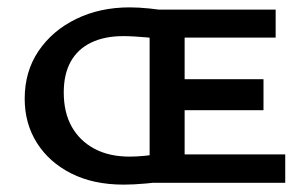

<svg xmlns="http://www.w3.org/2000/svg" viewBox="-20 -496 829 521"><path d="M316 5Q233 5 173 -25.5Q113 -56 80 -108.5Q47 -161 47 -228Q47 -302 84.5 -357.5Q122 -413 186.5 -444.5Q251 -476 332 -476Q356 -476 385.5 -473Q415 -470 441 -465L405 -389Q396 -393 379 -394.5Q362 -396 345 -397Q328 -398 315 -398Q264 -398 227.5 -380.5Q191 -363 172 -329Q153 -295 153 -245Q153 -191 174.5 -152.5Q196 -114 236 -92.5Q276 -71 332 -71Q348 -71 370.5 -73Q393 -75 412 -80L437 -7Q409 -1 375.5 2Q342 5 316 5ZM416 -197V-281H695V-197ZM386 0V-470H728V-394H481V-77H754V0Z"/></svg>

Font: Ysabeau SC SemiBold
Style: Regular
Weight: 600
Designer: Christian Thalmann (Catharsis Fonts)
Version: Version 2.001;gftools[0.9.30]; featfreeze: smcp